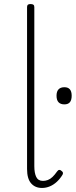

<svg xmlns="http://www.w3.org/2000/svg" viewBox="-20 -914 375 951"><path d="M188 17Q154 17 134 -6Q114 -29 114 -77V-879Q114 -887 118 -890.5Q122 -894 131 -894Q141 -894 145.5 -890.5Q150 -887 150 -879V-91Q150 -57 159.5 -37.5Q169 -18 193 -18Q205 -18 217 -22.5Q229 -27 240 -37.5Q251 -48 263 -65Q268 -72 273.5 -72.5Q279 -73 284 -68Q290 -64 291.5 -59.5Q293 -55 290 -49Q278 -29 262 -14Q246 1 227 9Q208 17 188 17ZM299 -397Q280 -397 270 -407.5Q260 -418 260 -440Q260 -461 270 -471.5Q280 -482 299 -482Q317 -482 326 -471.5Q335 -461 335 -440Q335 -418 326 -407.5Q317 -397 299 -397Z"/></svg>

Font: Playwrite HR Lijeva Thin
Style: Regular
Weight: 250
Designer: Veronika Burian, José Scaglione
Foundry: TypeTogether
Version: Version 1.002